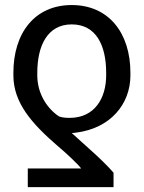

<svg xmlns="http://www.w3.org/2000/svg" viewBox="-20 -573 580 776"><path d="M438.9 183.2V125C392 71 326.7 17 269.9 -35.5C277 -35.5 277 -35.5 286.9 -36.9C426.1 -54 507.1 -152 507.1 -268.5V-278.4C507.1 -440.3 419 -552.6 269.9 -552.6C120.7 -552.6 34.1 -440.3 34.1 -278.4V-268.5C34.1 -157.7 108 -73.9 213.1 17C244.3 42.6 296.9 92.3 308.2 108H92.3V183.2ZM130.7 -268.5V-278.4C130.7 -390.6 173.3 -474.4 269.9 -474.4C367.9 -474.4 409.1 -390.6 409.1 -278.4V-268.5C409.1 -177.6 363.6 -96.6 261.4 -96.6C244.3 -96.6 231.5 -98 218.8 -102.3C173.3 -132.1 130.7 -191.8 130.7 -268.5Z"/></svg>

Font: Magic Ui Pro
Style: Regular
Weight: 400
Designer: Stefan Endress, Andreas Faust
Version: Version 1.000;FEAKit 1.0